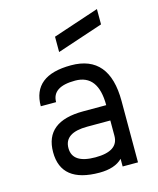

<svg xmlns="http://www.w3.org/2000/svg" viewBox="-116 -863 779 945"><g transform="rotate(-15 273.5 -390.5)"><path d="M78.1 -156.2Q78.1 -312.5 273.4 -312.5H390.6Q390.6 -468.8 273.4 -468.8Q156.2 -468.8 156.2 -390.6H78.1Q78.1 -546.9 273.4 -546.9Q468.8 -546.9 468.8 -312.5V0H390.6V-39.1Q351.6 0 273.4 0Q78.1 0 78.1 -156.2ZM156.2 -156.2Q156.2 -78.1 273.4 -78.1Q390.6 -78.1 390.6 -156.2V-234.4H273.4Q156.2 -234.4 156.2 -156.2ZM234.4 -625V-703.1L468.8 -781.2V-703.1Z"/></g></svg>

Font: Luculent
Style: Regular
Weight: 400
Monospace: yes
Designer: Andrew Kensler
Version: Version 1.0.0-845fa02f9341